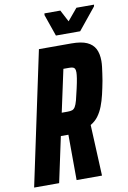

<svg xmlns="http://www.w3.org/2000/svg" viewBox="-107 -919 650 975"><g transform="rotate(-10 218.5 -431.0)"><path d="M-12 0 134 -688H301Q352 -688 381 -675Q410 -662 423 -637Q436 -612 436 -574Q436 -560 434 -543.5Q432 -527 429.5 -510Q427 -493 424 -474Q417 -437 409.5 -405Q402 -373 391.5 -346Q381 -319 365.5 -298Q350 -277 326 -263L338 0H207L206 -234Q204 -234 202 -234Q200 -234 198 -234H167L117 0ZM192 -350H222Q237 -350 246 -353Q255 -356 261.5 -366.5Q268 -377 274 -399Q280 -421 288 -458Q295 -489 298 -508.5Q301 -528 301 -539Q301 -552 297.5 -558Q294 -564 287 -566Q280 -568 268 -568H239ZM231 -741 192 -853 193 -862H275L307 -801L358 -862H449L447 -853L356 -741Z"/></g></svg>

Font: Saira ExtraCondensed ExtraBold
Style: Italic
Weight: 800
Width: 2
Italic angle: -12°
Designer: Hector Gatti with collaboration of the Omnibus-Type team
Foundry: Omnibus-Type
Version: Version 1.101